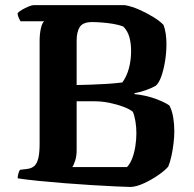

<svg xmlns="http://www.w3.org/2000/svg" viewBox="-20 -724 752 744"><path d="M486.5 0.5Q466.5 0 426.2 -1.8Q386 -3.5 334.5 -6.8Q283 -10 229.5 -14.2Q176 -18.5 128.2 -23.2Q80.5 -28 48.5 -33Q48.5 -43 51.5 -52.5Q54.5 -62 57.5 -66L86.5 -69.5Q104 -72 114 -81.8Q124 -91.5 128.8 -112.2Q133.5 -133 133.5 -167.5V-564.5Q133.5 -590.5 138 -612.2Q142.5 -634 151 -641.5H59.5Q57 -646 53 -653.8Q49 -661.5 48 -673Q53.5 -679.5 65.8 -686.5Q78 -693.5 90.8 -698.8Q103.5 -704 109.5 -704H464.5Q490 -699.5 519 -686.8Q548 -674 573.8 -658.2Q599.5 -642.5 613.5 -627.5Q619.5 -612.5 622.2 -593.2Q625 -574 625 -554Q625 -520 619.5 -486.5Q614 -453 605 -427.8Q596 -402.5 584 -392Q571.5 -384.5 549 -376Q526.5 -367.5 501.5 -363L500.5 -359.5Q547.5 -354.5 584.5 -340.5Q621.5 -326.5 636.5 -315Q647 -295 651.2 -268.8Q655.5 -242.5 655.5 -216.5Q655.5 -194 652.5 -168.8Q649.5 -143.5 644.5 -120.2Q639.5 -97 632 -78.5Q620 -64 593.8 -45.8Q567.5 -27.5 538.2 -14Q509 -0.5 486.5 0.5ZM260 -76.5H472Q484.5 -89.5 492.5 -110.8Q500.5 -132 504.5 -157.5Q508.5 -183 508.5 -207.5Q508.5 -230.5 505 -252.5Q501.5 -274.5 495 -290.5Q483 -301 458.2 -310.2Q433.5 -319.5 404.2 -325.5Q375 -331.5 347 -331.5H277V-142Q277 -119 271.2 -101.2Q265.5 -83.5 260 -76.5ZM277 -394.5Q303 -395 333.2 -396Q363.5 -397 395 -399Q426.5 -401 454 -404.5Q471 -427.5 479.5 -459.2Q488 -491 488 -526Q488 -556.5 481.2 -580.5Q474.5 -604.5 457.5 -621.5Q440 -628 417 -631.8Q394 -635.5 372.5 -637Q351 -638.5 337 -638.5Q301.5 -638.5 289.2 -619.5Q277 -600.5 277 -566.5Z"/></svg>

Font: Texturina Medium
Style: Regular
Weight: 500
Designer: Guillermo Torres Carreño
Foundry: Omnibus-Type
Version: Version 1.003